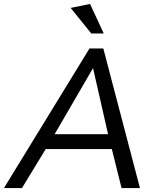

<svg xmlns="http://www.w3.org/2000/svg" viewBox="-72 -950 769 970"><path d="M493 -197 542 0H635L450 -705H380L-52 0H39L159 -197ZM398 -606 474 -272H204ZM389 -781H452L383 -930L285 -910Z"/></svg>

Font: Geom Light
Style: Italic
Weight: 300
Italic angle: -10°
Version: Version 1.102